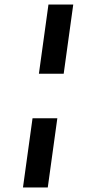

<svg xmlns="http://www.w3.org/2000/svg" viewBox="-20 -772 400 844"><path d="M302 -752 260 -448H151L193 -752ZM232 -252 190 52H81L123 -252Z"/></svg>

Font: Pathway Extreme 8pt Thin 12pt ExtraBold
Style: Italic
Weight: 800
Italic angle: -8°
Version: Version 1.001;gftools[0.9.26]